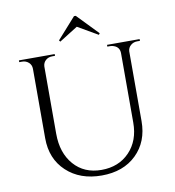

<svg xmlns="http://www.w3.org/2000/svg" viewBox="-96 -974 976 1073"><g transform="rotate(-10 392.5 -438.0)"><path d="M396 -890H406L521 -771L515 -763L401 -829L296 -763L290 -771ZM735 -690H719Q698 -690 682.5 -676.5Q667 -663 666 -643V-247Q666 -130 592 -58Q518 14 395 14Q272 14 195.5 -57.5Q119 -129 119 -246V-640Q119 -662 103.5 -676Q88 -690 66 -690H50V-700H253V-690H237Q215 -690 200 -676.5Q185 -663 184 -642V-260Q184 -151 242.5 -84Q301 -17 399 -17Q497 -17 558 -80.5Q619 -144 619 -247V-642Q618 -675 587 -686Q577 -690 566 -690H550V-700H735Z"/></g></svg>

Font: Cinzel
Style: Regular
Weight: 400
Designer: Natanael Gama
Version: Version 1.001;PS 001.001;hotconv 1.0.56;makeotf.lib2.0.21325